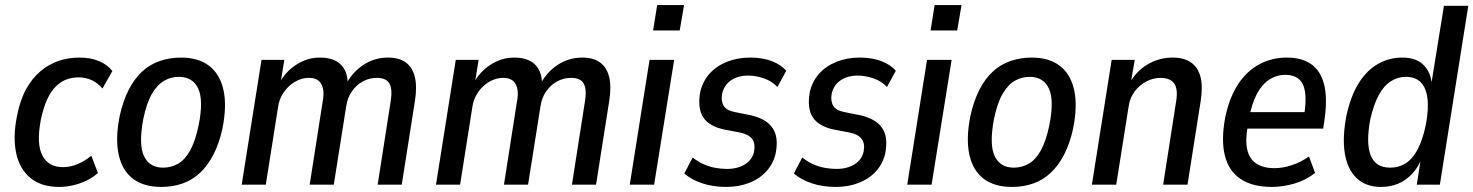

<svg xmlns="http://www.w3.org/2000/svg" viewBox="-20 -728 5809 757"><path d="M213 9Q144 9 101 -25.5Q58 -60 44 -123Q30 -186 47 -271Q59 -333 83 -376.5Q107 -420 140 -447.5Q173 -475 211.5 -488Q250 -501 293 -501Q337 -501 370.5 -487Q404 -473 423 -448L384 -379Q367 -400 342.5 -411.5Q318 -423 290 -423Q264 -423 241.5 -414.5Q219 -406 199.5 -386.5Q180 -367 165.5 -335Q151 -303 141 -256Q123 -161 147 -115Q171 -69 228 -69Q258 -69 287 -81.5Q316 -94 340 -114L366 -46Q346 -28 321 -16Q296 -4 268.5 2.5Q241 9 213 9Z M616 9Q547 9 504.5 -23Q462 -55 448 -118Q434 -181 452 -271Q465 -330 487.5 -374Q510 -418 540.5 -446Q571 -474 610 -487.5Q649 -501 694 -501Q762 -501 804.5 -468.5Q847 -436 861 -373.5Q875 -311 857 -221Q844 -162 821.5 -118.5Q799 -75 768.5 -46.5Q738 -18 699.5 -4.5Q661 9 616 9ZM623 -67Q655 -67 682 -82.5Q709 -98 729.5 -134.5Q750 -171 763 -233Q783 -333 761.5 -379Q740 -425 685 -425Q654 -425 627 -409.5Q600 -394 579 -358Q558 -322 545 -259Q526 -159 547.5 -113Q569 -67 623 -67Z M933 0 1011 -492H1101L1086 -399H1081Q1104 -444 1147.5 -472.5Q1191 -501 1241 -501Q1293 -501 1321 -476Q1349 -451 1351 -402L1347 -400Q1371 -445 1414 -473Q1457 -501 1510 -501Q1553 -501 1579.5 -482Q1606 -463 1615.5 -425Q1625 -387 1616 -330L1564 0H1469L1519 -320Q1526 -360 1521.5 -381.5Q1517 -403 1503 -412Q1489 -421 1466 -421Q1436 -421 1410.5 -407Q1385 -393 1367.5 -368Q1350 -343 1345 -309L1296 0H1201L1251 -320Q1259 -359 1253 -381Q1247 -403 1233 -412Q1219 -421 1198 -421Q1177 -421 1157 -412.5Q1137 -404 1120.5 -389Q1104 -374 1092.5 -354Q1081 -334 1077 -310L1028 0Z M1699 0 1777 -492H1867L1852 -399H1847Q1870 -444 1913.5 -472.5Q1957 -501 2007 -501Q2059 -501 2087 -476Q2115 -451 2117 -402L2113 -400Q2137 -445 2180 -473Q2223 -501 2276 -501Q2319 -501 2345.5 -482Q2372 -463 2381.5 -425Q2391 -387 2382 -330L2330 0H2235L2285 -320Q2292 -360 2287.5 -381.5Q2283 -403 2269 -412Q2255 -421 2232 -421Q2202 -421 2176.5 -407Q2151 -393 2133.5 -368Q2116 -343 2111 -309L2062 0H1967L2017 -320Q2025 -359 2019 -381Q2013 -403 1999 -412Q1985 -421 1964 -421Q1943 -421 1923 -412.5Q1903 -404 1886.5 -389Q1870 -374 1858.5 -354Q1847 -334 1843 -310L1794 0Z M2555 -608 2571 -708H2677L2660 -608ZM2463 0 2541 -492H2638L2559 0Z M2843 9Q2791 9 2748 -5.5Q2705 -20 2678 -44L2711 -107Q2731 -91 2753 -81Q2775 -71 2799 -66.5Q2823 -62 2846 -62Q2888 -62 2917 -80Q2946 -98 2953 -130Q2959 -162 2945.5 -180Q2932 -198 2900 -205L2837 -217Q2777 -229 2753 -265Q2729 -301 2741 -366Q2751 -408 2778 -438Q2805 -468 2846.5 -484.5Q2888 -501 2937 -501Q2967 -501 2993.5 -495.5Q3020 -490 3042.5 -478Q3065 -466 3080 -449L3045 -385Q3024 -408 2992 -419Q2960 -430 2930 -430Q2890 -430 2862.5 -411.5Q2835 -393 2827 -358Q2822 -329 2833.5 -310.5Q2845 -292 2878 -286L2938 -274Q3001 -260 3026 -223.5Q3051 -187 3038 -122Q3029 -83 3002 -53Q2975 -23 2934 -7Q2893 9 2843 9Z M3275 9Q3223 9 3180 -5.5Q3137 -20 3110 -44L3143 -107Q3163 -91 3185 -81Q3207 -71 3231 -66.5Q3255 -62 3278 -62Q3320 -62 3349 -80Q3378 -98 3385 -130Q3391 -162 3377.5 -180Q3364 -198 3332 -205L3269 -217Q3209 -229 3185 -265Q3161 -301 3173 -366Q3183 -408 3210 -438Q3237 -468 3278.5 -484.5Q3320 -501 3369 -501Q3399 -501 3425.5 -495.5Q3452 -490 3474.5 -478Q3497 -466 3512 -449L3477 -385Q3456 -408 3424 -419Q3392 -430 3362 -430Q3322 -430 3294.5 -411.5Q3267 -393 3259 -358Q3254 -329 3265.5 -310.5Q3277 -292 3310 -286L3370 -274Q3433 -260 3458 -223.5Q3483 -187 3470 -122Q3461 -83 3434 -53Q3407 -23 3366 -7Q3325 9 3275 9Z M3649 -608 3665 -708H3771L3754 -608ZM3557 0 3635 -492H3732L3653 0Z M3970 9Q3901 9 3858.5 -23Q3816 -55 3802 -118Q3788 -181 3806 -271Q3819 -330 3841.5 -374Q3864 -418 3894.5 -446Q3925 -474 3964 -487.5Q4003 -501 4048 -501Q4116 -501 4158.5 -468.5Q4201 -436 4215 -373.5Q4229 -311 4211 -221Q4198 -162 4175.5 -118.5Q4153 -75 4122.5 -46.5Q4092 -18 4053.5 -4.5Q4015 9 3970 9ZM3977 -67Q4009 -67 4036 -82.5Q4063 -98 4083.5 -134.5Q4104 -171 4117 -233Q4137 -333 4115.5 -379Q4094 -425 4039 -425Q4008 -425 3981 -409.5Q3954 -394 3933 -358Q3912 -322 3899 -259Q3880 -159 3901.5 -113Q3923 -67 3977 -67Z M4285 0 4363 -492H4454L4438 -399H4433Q4459 -447 4504.5 -474Q4550 -501 4603 -501Q4648 -501 4675.5 -482Q4703 -463 4713 -425.5Q4723 -388 4714 -330L4662 0H4566L4616 -321Q4623 -359 4617.5 -380.5Q4612 -402 4596 -411.5Q4580 -421 4556 -421Q4527 -421 4500 -407Q4473 -393 4454 -368Q4435 -343 4430 -309L4381 0Z M4995 9Q4918 9 4871 -22.5Q4824 -54 4809 -116Q4794 -178 4811 -267Q4828 -346 4862.5 -397.5Q4897 -449 4946 -475Q4995 -501 5053 -501Q5112 -501 5149 -475.5Q5186 -450 5200 -397Q5214 -344 5203 -262L5197 -221H4882L4892 -286H5139L5121 -268Q5131 -330 5125.5 -365.5Q5120 -401 5100 -417Q5080 -433 5048 -433Q5014 -433 4985 -414.5Q4956 -396 4935.5 -357.5Q4915 -319 4904 -259L4900 -233Q4889 -175 4897.5 -138Q4906 -101 4933.5 -83Q4961 -65 5005 -65Q5037 -65 5072.5 -76.5Q5108 -88 5141 -111L5165 -46Q5126 -16 5081 -3.5Q5036 9 4995 9Z M5425 9Q5365 9 5328.5 -26Q5292 -61 5282 -124.5Q5272 -188 5289 -274Q5306 -351 5337.5 -401Q5369 -451 5413 -476Q5457 -501 5509 -501Q5564 -501 5593.5 -471Q5623 -441 5626 -388L5622 -389L5673 -705H5769L5657 0H5566L5583 -110H5588Q5573 -70 5548.5 -43.5Q5524 -17 5493 -4Q5462 9 5425 9ZM5461 -67Q5495 -67 5522 -84Q5549 -101 5569 -138.5Q5589 -176 5601 -233Q5619 -326 5599.5 -375.5Q5580 -425 5523 -425Q5491 -425 5463.5 -407.5Q5436 -390 5416 -353Q5396 -316 5383 -259Q5365 -165 5384 -116Q5403 -67 5461 -67Z"/></svg>

Font: Nunito Sans 10pt Condensed SemiBold
Style: Italic
Weight: 600
Width: 3
Italic angle: -9°
Designer: Vernon Adams
Foundry: Vernon Adams
Version: Version 3.101;gftools[0.9.27]